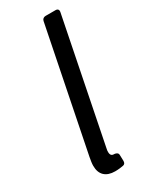

<svg xmlns="http://www.w3.org/2000/svg" viewBox="-182 -721 620 778"><g transform="rotate(-30 128.0 -332.5)"><path d="M111.3 10.7C127 10.7 139.6 8.8 150.4 6.8C158.2 4.9 161.1 -1 161.1 -9.8L160.2 -38.1C160.2 -49.8 145.5 -51.8 142.6 -51.8C142.6 -51.8 141.6 -51.8 141.6 -51.8C130.9 -51.8 125 -57.6 125 -71.3C125 -75.2 125 -81.1 127 -87.9L241.2 -659.2C243.2 -669.9 238.3 -675.8 227.5 -675.8H181.6C172.9 -675.8 166 -670.9 164.1 -662.1L49.8 -91.8C46.9 -76.2 44.9 -63.5 44.9 -52.7C44.9 -11.7 68.4 10.7 111.3 10.7Z"/></g></svg>

Font: Ed Sans Neue
Style: Italic
Weight: 400
Italic angle: -11°
Designer: Stephen Hutchings
Version: Version 1.004;PS 001.004;hotconv 1.0.88;makeotf.lib2.5.64775